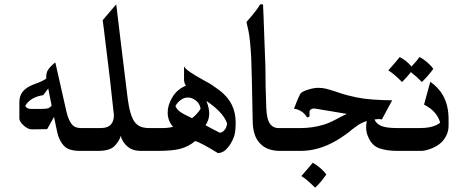

<svg xmlns="http://www.w3.org/2000/svg" viewBox="-20 -701 2164 892"><path d="M404 -106V0H352Q299 0 277 -23.5Q255 -47 246 -86L231 -158L199 -101L128 -100Q109 -100 89.5 -118.5Q70 -137 70 -150V-227Q70 -266 100 -289Q116 -302 148 -313Q180 -325 195 -336Q193 -361 203.5 -377Q214 -393 237 -411L289 -181Q298 -145 311 -127Q321 -114 332 -110Q343 -106 357 -106ZM220 -210 204 -290 181 -259Q121 -250 97 -209Q105 -195 123 -195H170Q193 -195 202 -197.5Q211 -200 220 -210Z M701 0H633Q596 0 572 -20.5Q548 -41 541 -70Q535 -47 513 -23.5Q491 0 436 0H387Q365 0 349.5 -15.5Q334 -31 334 -53Q334 -75 349.5 -90.5Q365 -106 387 -106H447Q483 -106 498 -126Q509 -141 509 -164Q509 -173 508 -177Q496 -298 462 -570L457 -607L520 -681L542 -498Q571 -260 573 -245Q583 -166 605 -135Q617 -119 633.5 -112.5Q650 -106 674 -106H701Z M1057 -214Q1075 -178 1075 -129Q1075 -100 1070 -76Q1068 -66 1059.5 -48Q1051 -30 1039 -16Q1018 10 992 10Q916 -37 887 -46Q857 -20 815 -9Q780 0 709 0H684Q662 0 646.5 -15.5Q631 -31 631 -53Q631 -74 646.5 -90Q662 -106 684 -106H734Q763 -106 784 -112Q759 -140 759 -178Q759 -214 781.5 -250.5Q804 -287 844 -303Q838 -311 836.5 -318.5Q835 -326 835 -334V-344V-393Q840 -382 862.5 -366.5Q885 -351 925 -329Q957 -312 965 -306Q970 -302 991 -287.5Q1012 -273 1029 -254.5Q1046 -236 1057 -214ZM912 -196Q908 -220 890 -234Q872 -248 853 -248Q836 -248 821 -237.5Q806 -227 795 -209Q800 -194 816.5 -182Q833 -170 872 -152Q897 -171 912 -196ZM1035 -128Q1025 -157 995 -187Q978 -204 960.5 -216.5Q943 -229 939 -232Q952 -199 952 -173Q952 -145 935 -119Q977 -96 1002 -84Q1004 -84 1011 -87Q1018 -90 1025.5 -100Q1033 -110 1035 -128Z M1334 -106V0H1281Q1219 0 1187 -36Q1155 -69 1154 -138Q1150 -363 1147 -435Q1142 -523 1134 -559Q1126 -595 1125 -599Q1171 -650 1189 -681H1202Q1203 -666 1204.5 -623Q1206 -580 1207 -554L1208 -525L1213 -392Q1213 -356 1214 -301.5Q1215 -247 1217 -202Q1219 -152 1231 -131Q1246 -106 1274 -106Z M1496 110Q1487 123 1475 138Q1463 153 1444 171Q1403 130 1380 117Q1422 69 1433 55Q1450 64 1468.5 80Q1487 96 1496 110Z M1890 -106V0H1826Q1777 0 1742.5 -12Q1708 -24 1691 -64Q1681 -85 1681 -110Q1681 -124 1684 -139Q1657 -130 1638 -116L1619 -102Q1582 -71 1541 -47Q1460 0 1377 0H1317Q1295 0 1279.5 -15.5Q1264 -31 1264 -52Q1264 -74 1279.5 -90Q1295 -106 1317 -106H1375Q1431 -106 1481 -121Q1508 -129 1533.5 -142.5Q1559 -156 1563 -158L1591 -172L1447 -196L1439 -197Q1424 -197 1418 -185V-160L1407 -155Q1396 -173 1382.5 -182Q1369 -191 1359 -193.5Q1349 -196 1346 -196Q1348 -201 1355.5 -221Q1363 -241 1375 -265Q1381 -275 1409.5 -284Q1438 -293 1458 -293Q1478 -293 1494 -289Q1510 -285 1538 -276Q1545 -274 1562 -268Q1579 -262 1596 -258Q1638 -247 1672.5 -242.5Q1707 -238 1759 -236L1802 -235L1754 -146Q1744 -148 1738 -148Q1732 -148 1720 -146Q1728 -126 1751 -116Q1774 -106 1827 -106Z M1837 -436Q1868 -420 1892 -392Q1919 -421 1929 -436Q1947 -427 1965.5 -411Q1984 -395 1993 -381Q1969 -348 1940 -320Q1914 -347 1889 -366Q1872 -344 1848 -320Q1807 -361 1784 -374Q1826 -421 1837 -436Z M2064 -117Q2064 -93 2054 -72.5Q2044 -52 2030 -39Q2012 -22 1984 -11Q1956 0 1937 0H1873Q1851 0 1835.5 -15.5Q1820 -31 1820 -53Q1820 -75 1835.5 -90.5Q1851 -106 1873 -106H1929Q1977 -106 2005 -119Q2017 -124 2025 -131Q2010 -185 1950 -215L1979 -321Q2018 -294 2039 -256Q2064 -210 2064 -148Z"/></svg>

Font: Katibeh
Style: Regular
Weight: 400
Designer: Arabic design by Kourosh Beigpour, Latin design by Eduardo Tunni, engineering by Lasse Fister
Version: Version 1.000